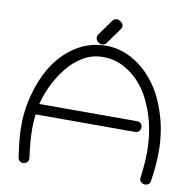

<svg xmlns="http://www.w3.org/2000/svg" viewBox="-92 -892 1075 1058"><g transform="rotate(10 445.5 -363.0)"><path d="M447 -663Q437 -647 420 -647Q412 -647 401 -653Q385 -664 385 -681Q385 -691 391 -698L451 -782Q457 -791 464 -794.5Q471 -798 478 -798Q489 -798 496 -792Q514 -781 514 -765Q514 -755 507 -747ZM106 72Q95 72 86.5 65.5Q78 59 76 47Q69 -1 64.5 -45Q60 -89 60 -129Q60 -194 72 -255.5Q84 -317 109 -382Q140 -461 190 -519.5Q240 -578 304.5 -611Q369 -644 444 -644Q520 -644 586 -608.5Q652 -573 702.5 -513Q753 -453 781 -380Q807 -316 819 -252Q831 -188 831 -120Q831 -80 827.5 -39Q824 2 817 46Q816 60 806.5 66Q797 72 787 72Q775 72 764.5 62.5Q754 53 757 38Q762 0 765 -36.5Q768 -73 768 -108Q768 -176 756 -239Q744 -302 718 -363Q693 -426 651 -475Q609 -524 555 -552Q501 -580 440 -580Q380 -580 330 -551Q280 -522 241.5 -474.5Q203 -427 176.5 -372Q150 -317 137 -264H684Q700 -264 707 -254.5Q714 -245 714 -234Q714 -223 706 -213.5Q698 -204 684 -204H127Q125 -186 123.5 -166Q122 -146 122 -125Q122 -84 126 -41.5Q130 1 135 37Q137 54 127 63Q117 72 106 72Z"/></g></svg>

Font: Hachi Maru Pop
Style: Regular
Weight: 400
Designer: Nontynet
Foundry: Nontynet
Version: Version 1.300